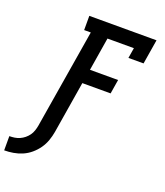

<svg xmlns="http://www.w3.org/2000/svg" viewBox="-233 -846 1001 1168"><g transform="rotate(20 267.0 -262.0)"><path d="M-66 211V119Q-49 119 -32.5 116.5Q-16 114 0 107Q16 100 30 88.5Q44 77 54 63Q64 49 69.5 32.5Q75 16 78 0L184 -643H141V-735H576L550 -576H452L463 -643H292L257 -428H439L424 -336H241L186 0Q181 29 171 57.5Q161 86 143.5 111Q126 136 102 156.5Q78 177 50 189Q22 201 -7.5 206Q-37 211 -66 211Z"/></g></svg>

Font: Iosevka Etoile SmBdObl
Style: Regular
Weight: 600
Italic angle: -9°
Designer: Belleve Invis
Foundry: Belleve Invis
Version: Version 15.5.2; ttfautohint (v1.8.4)